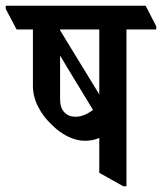

<svg xmlns="http://www.w3.org/2000/svg" viewBox="-68 -644 566 671"><path d="M229 -152Q199 -152 168 -167.5Q137 -183 112 -209Q83 -236 65 -271.5Q47 -307 47 -344V-541H-10L-48 -613V-624H441L478 -552V-541H374V7H363L279 -40V-162Q256 -152 229 -152ZM142 -538 279 -314V-541H142ZM142 -297Q142 -268 156.5 -252Q171 -236 196 -236Q226 -236 257 -260L164 -413Q153 -432 142 -450Z"/></svg>

Font: Noto Serif Devanagari ExtraCondensed SemiBold
Style: Regular
Weight: 600
Width: 2
Designer: Universal Thirst, Indian Type Foundry and the Monotype Design Team
Foundry: Monotype Imaging Inc.
Version: Version 2.004; ttfautohint (v1.8.4.7-5d5b)